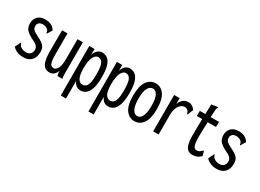

<svg xmlns="http://www.w3.org/2000/svg" viewBox="-28 -1262 2856 2106"><g transform="rotate(30 1400.0 -209.0)"><path d="M171 10Q124 10 90.5 -4.5Q57 -19 33 -44L64 -109L68 -118L74 -115Q77 -108 79.5 -99.5Q82 -91 93 -79Q108 -66 127 -59Q146 -52 171 -52Q203 -52 222.5 -71.5Q242 -91 242 -125Q242 -151 226.5 -169.5Q211 -188 170 -207Q115 -232 82 -263.5Q49 -295 49 -350Q49 -402 81 -436.5Q113 -471 175 -471Q222 -471 253 -455Q284 -439 304 -406L271 -352L266 -343L260 -347Q258 -356 256.5 -364.5Q255 -373 245 -386Q231 -399 214 -405Q197 -411 179 -411Q148 -411 131 -395Q114 -379 114 -354Q114 -326 131 -308.5Q148 -291 198 -267Q237 -248 260.5 -231Q284 -214 295.5 -191Q307 -168 307 -133Q307 -65 270.5 -27.5Q234 10 171 10Z M503 11Q468 11 443 -7.5Q418 -26 405 -72Q392 -118 392 -201L393 -460H461V-198Q461 -135 468 -104Q475 -73 488 -63Q501 -53 518 -53Q547 -53 567.5 -90.5Q588 -128 588 -203V-460H656V-71Q656 -53 656.5 -35.5Q657 -18 663 0H599Q594 -16 592.5 -29.5Q591 -43 591 -60Q579 -28 556.5 -8.5Q534 11 503 11Z M738 167 737 -460H804V-387Q816 -426 841 -448Q866 -470 898 -470Q934 -470 963.5 -449.5Q993 -429 1010.5 -377.5Q1028 -326 1028 -232Q1028 -142 1010.5 -88.5Q993 -35 963.5 -11.5Q934 12 896 12Q833 12 804 -56V167ZM883 -54Q904 -54 922 -67Q940 -80 950.5 -118Q961 -156 961 -230Q961 -328 942.5 -365.5Q924 -403 887 -404Q852 -405 828 -360.5Q804 -316 804 -215Q805 -127 826.5 -90.5Q848 -54 883 -54Z M1088 167 1087 -460H1154V-387Q1166 -426 1191 -448Q1216 -470 1248 -470Q1284 -470 1313.5 -449.5Q1343 -429 1360.5 -377.5Q1378 -326 1378 -232Q1378 -142 1360.5 -88.5Q1343 -35 1313.5 -11.5Q1284 12 1246 12Q1183 12 1154 -56V167ZM1233 -54Q1254 -54 1272 -67Q1290 -80 1300.5 -118Q1311 -156 1311 -230Q1311 -328 1292.5 -365.5Q1274 -403 1237 -404Q1202 -405 1178 -360.5Q1154 -316 1154 -215Q1155 -127 1176.5 -90.5Q1198 -54 1233 -54Z M1576 8Q1509 8 1467 -49.5Q1425 -107 1425 -229Q1425 -353 1467 -411.5Q1509 -470 1576 -470Q1642 -470 1684 -411.5Q1726 -353 1726 -229Q1726 -108 1684 -50Q1642 8 1576 8ZM1576 -56Q1613 -56 1635 -99.5Q1657 -143 1657 -231Q1657 -321 1635 -363Q1613 -405 1576 -405Q1539 -405 1516 -363Q1493 -321 1493 -231Q1493 -143 1515.5 -99.5Q1538 -56 1576 -56Z M1812 -460H1882V-385Q1896 -428 1925.5 -449.5Q1955 -471 1987 -471Q2042 -471 2076 -419L2049 -356L2046 -347L2039 -350Q2035 -357 2033 -366.5Q2031 -376 2020 -389Q2000 -405 1980 -405Q1957 -405 1934.5 -388.5Q1912 -372 1896.5 -336.5Q1881 -301 1881 -243V1H1812Z M2312 10Q2271 10 2247 -13.5Q2223 -37 2214 -93.5Q2205 -150 2208 -247L2211 -385H2143V-450H2213L2216 -574L2287 -584L2296 -585L2297 -578Q2293 -571 2289.5 -563.5Q2286 -556 2285 -540L2280 -450H2386L2385 -385H2280L2275 -243Q2272 -137 2284.5 -96.5Q2297 -56 2326 -56Q2349 -56 2367 -68.5Q2385 -81 2401 -96L2417 -35Q2393 -10 2366.5 0Q2340 10 2312 10Z M2621 10Q2574 10 2540.5 -4.5Q2507 -19 2483 -44L2514 -109L2518 -118L2524 -115Q2527 -108 2529.5 -99.5Q2532 -91 2543 -79Q2558 -66 2577 -59Q2596 -52 2621 -52Q2653 -52 2672.5 -71.5Q2692 -91 2692 -125Q2692 -151 2676.5 -169.5Q2661 -188 2620 -207Q2565 -232 2532 -263.5Q2499 -295 2499 -350Q2499 -402 2531 -436.5Q2563 -471 2625 -471Q2672 -471 2703 -455Q2734 -439 2754 -406L2721 -352L2716 -343L2710 -347Q2708 -356 2706.5 -364.5Q2705 -373 2695 -386Q2681 -399 2664 -405Q2647 -411 2629 -411Q2598 -411 2581 -395Q2564 -379 2564 -354Q2564 -326 2581 -308.5Q2598 -291 2648 -267Q2687 -248 2710.5 -231Q2734 -214 2745.5 -191Q2757 -168 2757 -133Q2757 -65 2720.5 -27.5Q2684 10 2621 10Z"/></g></svg>

Font: Inconsolata ExtraCondensed Medium
Style: Regular
Weight: 500
Width: 2
Monospace: yes
Designer: Raph Levien, Cyreal, Brenton Simpson
Foundry: Raph Levien, Cyreal, Google
Version: Version 3.001; ttfautohint (v1.8.2.53-6de2)